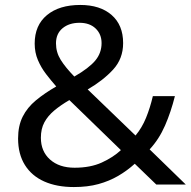

<svg xmlns="http://www.w3.org/2000/svg" viewBox="-20 -745 772 775"><path d="M304 -725Q384 -725 430.5 -684.5Q477 -644 477 -571Q477 -508 436.5 -464Q396 -420 334 -384L527 -198Q553 -229 569.5 -269.5Q586 -310 597 -357H686Q670 -293 646 -238Q622 -183 584 -142L730 0H611L524 -84Q493 -56 457 -35Q421 -14 377.5 -2Q334 10 278 10Q209 10 158.5 -12.5Q108 -35 80.5 -79Q53 -123 53 -186Q53 -237 71.5 -274Q90 -311 125 -340Q160 -369 207 -396Q186 -420 166 -446Q146 -472 133 -502.5Q120 -533 120 -569Q120 -643 169.5 -684Q219 -725 304 -725ZM260 -341Q224 -320 198.5 -298.5Q173 -277 159 -251Q145 -225 145 -189Q145 -134 182 -101Q219 -68 281 -68Q345 -68 391 -89Q437 -110 468 -139ZM301 -653Q259 -653 232.5 -631Q206 -609 206 -570Q206 -534 225 -503.5Q244 -473 280 -436Q339 -470 364.5 -500.5Q390 -531 390 -571Q390 -607 366 -630Q342 -653 301 -653Z"/></svg>

Font: lhindi15
Style: Regular
Weight: 400
Designer: Jelle Bosma - Monotype Design Team
Foundry: Monotype Imaging Inc.
Version: Version 2.006